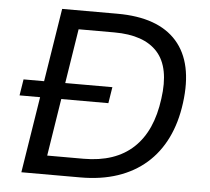

<svg xmlns="http://www.w3.org/2000/svg" viewBox="-51 -760 891 814"><g transform="rotate(5 394.5 -352.5)"><path d="M69 0 181 -705H416Q590 -705 669.5 -614.5Q749 -524 726 -352Q715 -268 683 -202.5Q651 -137 599.5 -92Q548 -47 478 -23.5Q408 0 320 0ZM172 -80H327Q394 -80 447 -98Q500 -116 538.5 -152Q577 -188 600.5 -240.5Q624 -293 633 -362Q652 -496 594.5 -560.5Q537 -625 410 -625H258ZM33 -324 44 -393H422L411 -324Z"/></g></svg>

Font: Nunito Sans 7pt
Style: Italic
Weight: 400
Italic angle: -9°
Designer: Vernon Adams
Foundry: Vernon Adams
Version: Version 3.101;gftools[0.9.27]